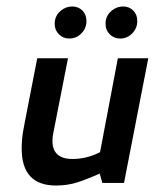

<svg xmlns="http://www.w3.org/2000/svg" viewBox="-20 -564 508 593"><path d="M47 0ZM363 1 438 -384H344L289 -94Q248 -73 204 -73Q142 -73 142 -129Q142 -143 145 -155L190 -384H95L57 -189Q56 -185 51.5 -159Q47 -133 47 -105Q47 9 153 9Q188 9 218 -0.5Q248 -10 288 -28L296 1ZM149 -490Q149 -498 150 -502Q153 -519 168.5 -531.5Q184 -544 203 -544Q222 -544 234.5 -531.5Q247 -519 247 -499Q247 -477 231.5 -461Q216 -445 194 -445Q175 -445 162 -458Q149 -471 149 -490ZM306 -490Q306 -498 307 -502Q310 -519 325.5 -531.5Q341 -544 360 -544Q379 -544 391.5 -531.5Q404 -519 404 -499Q404 -477 388.5 -461Q373 -445 351 -445Q332 -445 319 -458Q306 -471 306 -490Z"/></svg>

Font: Cambay Devanagari
Style: Bold Italic
Weight: 700
Designer: Pooja Saxena
Foundry: Pooja Saxena
Version: Version 1.005;PS 001.005;hotconv 1.0.70;makeotf.lib2.5.58329